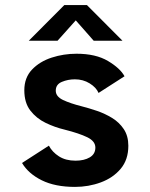

<svg xmlns="http://www.w3.org/2000/svg" viewBox="-20 -723 590 754"><path d="M274.5 11Q196.5 11 144 -15Q91.5 -41 66.5 -83L172 -151Q185 -126 211.5 -109Q238 -92 276.5 -92Q310.5 -92 332.5 -105Q354.5 -118 354.5 -143.5Q354.5 -168.5 322.8 -184Q291 -199.5 233.5 -214Q195.5 -223 159.2 -240.5Q123 -258 99.2 -288.8Q75.5 -319.5 75.5 -368.5Q75.5 -418 105.8 -449.8Q136 -481.5 183 -496.8Q230 -512 280.5 -512Q356 -512 404 -483.5Q452 -455 469 -423.5L367 -358Q358 -379.5 332.2 -395.5Q306.5 -411.5 274 -411.5Q247 -411.5 223 -401.5Q199 -391.5 199 -367Q199 -344 227.2 -330.5Q255.5 -317 301 -305.5Q328.5 -298.5 360.2 -287.8Q392 -277 420.2 -259.8Q448.5 -242.5 466.2 -215.8Q484 -189 484 -150.5Q484 -96 454 -60.2Q424 -24.5 376 -6.8Q328 11 274.5 11ZM93 -563 232.5 -703H321.5L461 -563H348L277.5 -643L206 -563Z"/></svg>

Font: Trispace SemiCondensed SemiBold
Style: Regular
Weight: 600
Width: 4
Designer: Tyler Finck
Foundry: Etcetera Type Company
Version: Version 1.210; ttfautohint (v1.8.3)